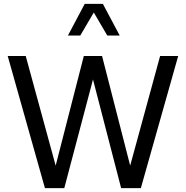

<svg xmlns="http://www.w3.org/2000/svg" viewBox="-20 -971 959 991"><path d="M597.9 -787.6 511 -950.9H417.2L330.6 -787.6H394.3L464.1 -906.5L533.7 -787.6ZM806.4 -681.9 651.9 -116.2 506.8 -681.9H412.6L267.3 -116.2L112.8 -681.9H19.8L211.9 0H311.8L460 -560.8L605.2 0H707L899.7 -681.9Z"/></svg>

Font: Estedad-FD-VF Thin
Style: Regular
Weight: 100
Designer: Amin Abedi
Version: Version 5.0